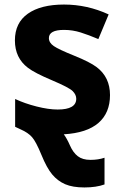

<svg xmlns="http://www.w3.org/2000/svg" viewBox="-20 -576 537 836"><path d="M70.8 -12.2 45.9 -23.9V-145Q87.4 -125.5 139.4 -112.3Q191.4 -99.1 231 -99.1Q312 -99.1 312 -146Q312 -163.6 296.6 -179.2Q281.2 -194.8 206.1 -226.6Q130.9 -258.3 101.6 -280.8Q44.9 -323.7 44.9 -400.1Q44.9 -476.6 101.3 -516.4Q157.7 -556.2 258.8 -556.2Q359.9 -556.2 453.1 -513.2L408.2 -405.8Q367.2 -423.3 331.5 -434.6Q295.9 -445.8 258.8 -445.8Q192.9 -445.8 192.9 -410.2Q192.9 -390.1 214.1 -375.5Q235.4 -360.8 303.2 -333.5Q371.1 -306.2 400.9 -283.7Q459 -239.7 459 -162.1Q459 -84.5 408.7 -40.8Q358.4 2.9 257.8 8.8Q271.5 27.3 284.9 57.9Q298.3 88.4 318.8 104.2Q339.4 120.1 373.8 120.1Q408.2 120.1 435.1 110.8V227.1Q398.9 240.2 347.7 240.2Q296.4 240.2 263.7 226.1Q231 211.9 207.3 183.6Q183.6 155.3 160.2 97.9Q136.7 40.5 119.4 21Q102.1 1.5 70.8 -12.2Z"/></svg>

Font: NotoSans-Bold
Style: Bold
Weight: 700
Designer: Monotype Design team
Foundry: Monotype Imaging Inc.
Version: Version 1.04